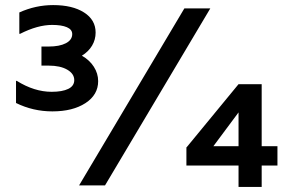

<svg xmlns="http://www.w3.org/2000/svg" viewBox="-20 -729 1138 755"><path d="M366 -410Q366 -356 316 -323.5Q266 -291 186 -291Q110 -291 43 -324V-411H46Q115 -368 183 -368Q225 -368 248.5 -379.5Q272 -391 272 -414Q272 -439 244.5 -455Q217 -471 171 -471H143V-546H171Q214 -546 239 -559Q264 -572 264 -595Q264 -613 243 -622Q222 -631 185 -631Q128 -631 59 -596H56V-680Q120 -709 189 -709Q265 -709 310.5 -680Q356 -651 356 -601Q356 -573 342 -549.5Q328 -526 302 -510Q332 -493 349 -466.5Q366 -440 366 -410ZM807 -696 393 0H291L705 -696ZM1071 -78H1009V6H918V-78H713V-150H714L918 -398H1009V-154H1071ZM918 -154V-287L819 -154Z"/></svg>

Font: Amiko SemiBold
Style: Regular
Weight: 600
Designer: Pablo Impallari, Rodrigo Fuenzalida, Andres Torresi
Foundry: Impallari Type
Version: Version 1.001; ttfautohint (v1.3)